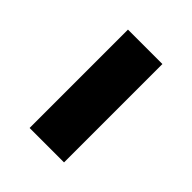

<svg xmlns="http://www.w3.org/2000/svg" viewBox="-18 -791 276 276"><g transform="rotate(-45 120.0 -653.0)"><path d="M20 -618V-688H220V-618Z"/></g></svg>

Font: Bricolage Grotesque 12pt Condensed
Style: Regular
Weight: 400
Width: 3
Designer: Mathieu Triay
Foundry: Atelier Triay
Version: Version 1.001; ttfautohint (v1.8.4.7-5d5b);gftools[0.9.33.de